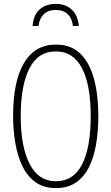

<svg xmlns="http://www.w3.org/2000/svg" viewBox="-20 -952 570 982"><path d="M266 10Q204 10 162 -20Q120 -50 95 -101.5Q70 -153 58.5 -219.5Q47 -286 47 -359Q47 -537 103 -630.5Q159 -724 266 -724Q344 -724 391.5 -677Q439 -630 461 -547.5Q483 -465 483 -359Q483 -284 472 -217Q461 -150 436 -99Q411 -48 369 -19Q327 10 266 10ZM266 -25Q356 -25 400 -111.5Q444 -198 444 -358Q444 -517 399.5 -603Q355 -689 266 -689Q174 -689 130 -601.5Q86 -514 86 -358Q86 -202 131.5 -113.5Q177 -25 266 -25ZM265 -932Q317 -932 348 -902Q379 -872 383 -819H353Q349 -857 327 -879Q305 -901 265 -901Q226 -901 203.5 -879Q181 -857 177 -819H147Q150 -874 182 -903Q214 -932 265 -932Z"/></svg>

Font: Noto Sans Mono Condensed ExtraLight
Style: Regular
Weight: 200
Width: 3
Designer: Monotype Design Team
Foundry: Monotype Imaging Inc.
Version: Version 2.014; ttfautohint (v1.8.4.7-5d5b)